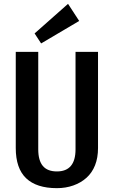

<svg xmlns="http://www.w3.org/2000/svg" viewBox="-20 -970 592 999"><path d="M276 9Q170 9 116 -42.5Q62 -94 62 -200V-700H179V-193Q179 -135 203 -106.5Q227 -78 276 -78Q373 -78 373 -193V-700H490V-200Q490 -149 474.5 -110Q459 -71 430 -45Q401 -19 361.5 -5Q322 9 276 9ZM392 -861 194 -744 160 -796 334 -950Z"/></svg>

Font: Pathway Extreme Condensed SemiBold
Style: Regular
Weight: 600
Width: 3
Version: Version 1.001;gftools[0.9.26]